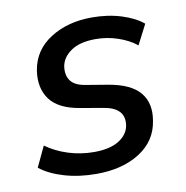

<svg xmlns="http://www.w3.org/2000/svg" viewBox="-65 -575 627 647"><g transform="rotate(-10 249.0 -252.0)"><path d="M215 9Q155 9 104.5 -6Q54 -21 23 -46L56 -116Q89 -92 131.5 -78.5Q174 -65 220 -65Q274 -65 305 -84.5Q336 -104 341 -135Q350 -194 276 -206L200 -219Q126 -231 97 -270.5Q68 -310 77 -369Q88 -437 147.5 -475Q207 -513 290 -513Q345 -513 391 -498.5Q437 -484 464 -461L429 -393Q403 -414 366 -426.5Q329 -439 290 -439Q236 -439 205.5 -418Q175 -397 170 -366Q166 -337 179.5 -318Q193 -299 228 -293L306 -280Q382 -267 412.5 -230Q443 -193 433 -135Q423 -67 363.5 -29Q304 9 215 9Z"/></g></svg>

Font: Winston Medium
Style: Italic
Weight: 500
Italic angle: -9°
Designer: Original fonts by Vernon Adams / Changes by Cristiano Sobral
Foundry: Original fonts by Vernon Adams / Changes by Cristiano Sobral
Version: Version 2.503;July 17, 2020;FontCreator 13.0.0.2655 64-bit